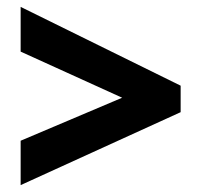

<svg xmlns="http://www.w3.org/2000/svg" viewBox="-20 -640 584 558"><path d="M40 -231V-102L505 -314V-391L40 -620V-490L335 -356Z"/></svg>

Font: Noto Sans Thai SemCond ExtBd
Style: Regular
Weight: 800
Width: 4
Designer: Monotype Design Team
Foundry: Monotype Imaging Inc.
Version: Version 2.002